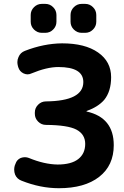

<svg xmlns="http://www.w3.org/2000/svg" viewBox="-20 -989 644 998"><path d="M557.6 -587.9Q557.6 -513.7 521.5 -469.7Q490.2 -433.6 430.7 -412.1Q429.7 -412.1 429.7 -410.6Q429.7 -409.2 430.7 -409.2Q571.3 -377.9 571.3 -234.4Q571.3 -128.9 495.6 -69.8Q419.9 -10.7 286.1 -10.7Q189.5 -10.7 91.8 -49.8Q68.4 -58.6 58.6 -81.1Q53.7 -93.8 53.7 -107.4Q53.7 -117.2 56.6 -127.9L60.5 -137.7Q67.4 -159.2 87.9 -168Q98.6 -171.9 109.4 -171.9Q120.1 -171.9 129.9 -168Q210 -134.8 279.3 -133.8Q350.6 -133.8 386.7 -162.1Q422.9 -190.4 422.9 -241.2Q422.9 -291 377 -315.4Q332 -338.9 218.8 -339.8Q195.3 -339.8 178.2 -356.9Q161.1 -374 161.1 -397.5V-404.3Q161.1 -427.7 178.2 -444.8Q195.3 -461.9 218.8 -461.9Q413.1 -463.9 413.1 -562.5Q413.1 -640.6 283.2 -640.6Q223.6 -640.6 143.6 -607.4Q133.8 -602.5 123 -602.5Q113.3 -602.5 102.5 -607.4Q82 -617.2 75.2 -638.7L73.2 -645.5Q70.3 -656.2 70.3 -666Q70.3 -679.7 76.2 -692.4Q85.9 -715.8 109.4 -724.6Q207 -762.7 302.7 -763.7Q421.9 -763.7 489.7 -716.3Q557.6 -668.9 557.6 -587.9ZM197.3 -818.4Q173.8 -818.4 156.7 -835.4Q139.6 -852.5 139.6 -876V-911.1Q139.6 -934.6 156.7 -951.7Q173.8 -968.8 197.3 -968.8H215.8Q239.3 -968.8 256.3 -951.7Q273.4 -934.6 273.4 -911.1V-876Q273.4 -852.5 256.3 -835.4Q239.3 -818.4 215.8 -818.4ZM404.3 -818.4Q380.9 -818.4 363.8 -835.4Q346.7 -852.5 346.7 -876V-911.1Q346.7 -934.6 363.8 -951.7Q380.9 -968.8 404.3 -968.8H422.9Q446.3 -968.8 463.4 -951.7Q480.5 -934.6 480.5 -911.1V-876Q480.5 -852.5 463.4 -835.4Q446.3 -818.4 422.9 -818.4Z"/></svg>

Font: Gen Jyuu Gothic Bold
Style: Bold
Weight: 700
Designer: [Source Han Sans]
Ryoko NISHIZUKA  (kana & ideographs); Paul D. Hunt (Latin, Greek & Cyrillic); Wenlong ZHANG  (bopomofo
Version: Version 1.002.20150607